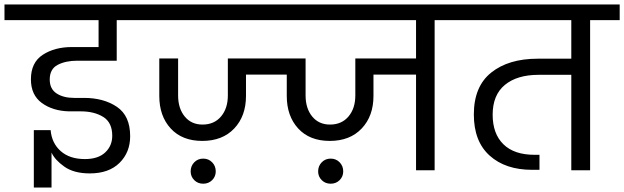

<svg xmlns="http://www.w3.org/2000/svg" viewBox="-56 -760 2786 857"><path d="M166 -405Q166 -363 196.5 -343Q227 -323 275 -323H319Q407 -323 466 -283Q525 -243 525 -152Q525 -80 477.5 -33Q430 14 345 14Q274 14 231.5 -16Q189 -46 174 -79V77H95V-179H170Q175 -121 215 -85.5Q255 -50 323 -50Q382 -50 413.5 -79.5Q445 -109 445 -154Q445 -213 405 -238Q365 -263 304 -263H251Q179 -265 130.5 -300.5Q82 -336 82 -406Q82 -481 135 -515.5Q188 -550 265 -550H384V-670H-36V-740H617V-670H465V-489H288Q237 -489 201.5 -470.5Q166 -452 166 -405Z M851 60Q827 60 811 44Q795 28 795 5Q795 -19 811 -35.5Q827 -52 851 -52Q875 -52 891 -35.5Q907 -19 907 5Q907 28 891 44Q875 60 851 60ZM1420 60Q1396 60 1380 44Q1364 28 1364 5Q1364 -19 1380 -35.5Q1396 -52 1420 -52Q1444 -52 1460 -35.5Q1476 -19 1476 5Q1476 28 1460 44Q1444 60 1420 60ZM2016 -670H1884V0H1801V-427H1611V-332Q1611 -242 1558.5 -186.5Q1506 -131 1416 -131Q1326 -131 1275 -186.5Q1224 -242 1224 -332V-427H1042V-332Q1042 -242 989.5 -186.5Q937 -131 847 -131Q757 -131 706 -186.5Q655 -242 655 -332V-499H739V-334Q739 -276 768.5 -240Q798 -204 848 -204Q900 -204 930.5 -240Q961 -276 961 -334V-499H1308V-334Q1308 -276 1337.5 -240Q1367 -204 1417 -204Q1469 -204 1499.5 -240Q1530 -276 1530 -334V-499H1801V-670H553V-740H2016Z M2710 -670H2578V0H2494V-426H2348Q2252 -426 2197.5 -381Q2143 -336 2143 -248Q2143 -163 2191 -116Q2239 -69 2330 -69H2352V-2H2319Q2200 -2 2129.5 -65.5Q2059 -129 2059 -249Q2059 -374 2136.5 -436Q2214 -498 2344 -498H2494V-670H1962V-740H2710Z"/></svg>

Font: Poppins A&M
Style: Regular-A&M
Weight: 400
Designer: Ninad Kale (Devanagari), Jonny Pinhorn (Latin)
Foundry: Indian Type Foundry
Version: 4.004